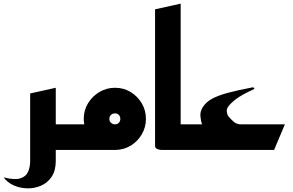

<svg xmlns="http://www.w3.org/2000/svg" viewBox="-105 -820 1603 1050"><path d="M-85 150Q-26 165 5.5 155.5Q37 146 48.5 119.5Q60 93 60 60V-309L200 -340V-140H320V0H200V60Q200 113 177.5 146.5Q155 180 119 195.5Q83 211 43.5 210Q4 209 -30.5 193.5Q-65 178 -85 150Z M280 0V-140H356Q353 -155 353 -170Q353 -217 376.5 -255.5Q400 -294 439 -317Q478 -340 524 -340Q571 -340 609 -317Q647 -294 670 -255.5Q693 -217 693 -170Q693 -124 670.5 -85.5Q648 -47 610.5 -24Q573 -1 527 0ZM524 -140Q537 -140 545 -148.5Q553 -157 553 -170Q553 -183 545 -191.5Q537 -200 524 -200Q511 -200 502 -191.5Q493 -183 493 -170Q493 -157 502 -148.5Q511 -140 524 -140Z M783 0Q783 0 773 -0.5Q763 -1 753 -6Q743 -11 743 -23V-769L883 -800V-140H963V0Z M903 0V-140H1000Q993 -159 991 -185Q989 -211 1004 -234Q1021 -261 1053 -279Q1085 -297 1140 -312Q1195 -327 1280 -343L1287 -334Q1215 -301 1183.5 -276.5Q1152 -252 1140 -232Q1134 -222 1135.5 -208Q1137 -194 1144 -184Q1159 -166 1174.5 -153Q1190 -140 1213 -140H1453L1394 0Z"/></svg>

Font: Reem Kufi
Style: Bold
Weight: 700
Designer: Khaled Hosny
Version: Version 1.001